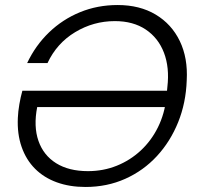

<svg xmlns="http://www.w3.org/2000/svg" viewBox="-20 -732 786 764"><path d="M320 12Q257 12 206 -6.5Q155 -25 119.5 -60.5Q84 -96 66 -147.5Q48 -199 51 -263Q52 -288 57 -317Q62 -346 69 -371H661L650 -306H128Q113 -229 133 -171.5Q153 -114 203.5 -82.5Q254 -51 330 -51Q391 -51 444.5 -72.5Q498 -94 540 -133Q582 -172 608.5 -225.5Q635 -279 642 -343L646 -386Q655 -463 632.5 -522Q610 -581 560 -614.5Q510 -648 437 -648Q352 -648 279 -604Q206 -560 169 -481H88Q121 -551 175 -603Q229 -655 298.5 -683.5Q368 -712 448 -712Q536 -712 599.5 -674Q663 -636 695.5 -568.5Q728 -501 723 -412Q720 -323 689 -246Q658 -169 604.5 -111Q551 -53 478.5 -20.5Q406 12 320 12Z"/></svg>

Font: DM Sans 28pt Light
Style: Italic
Weight: 300
Italic angle: -10°
Version: Version 4.004;gftools[0.9.30]